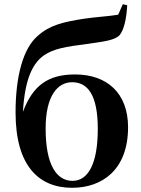

<svg xmlns="http://www.w3.org/2000/svg" viewBox="-20 -877 669 913"><path d="M325 -17C250 -17 197 -91 197 -266C197 -420 253 -486 323 -486C397 -486 445 -426 445 -264C445 -98 399 -17 325 -17ZM323 16C465 16 589 -69 589 -272C589 -434 489 -523 337 -523C209 -523 136 -471 89 -345C98 -499 134 -575 189 -614C237 -646 292 -655 395 -668C468 -679 523 -684 548 -709C569 -734 581 -784 585 -852L564 -857L542 -807C494 -799 431 -796 380 -788C283 -773 216 -758 159 -706C89 -646 54 -512 54 -342C54 -85 167 16 323 16Z"/></svg>

Font: Source Han Serif CN
Style: Bold
Weight: 700
Designer: Ryoko NISHIZUKA 西塚涼子 (kana & ideographs); Frank Grießhammer (Latin, Greek & Cyrillic); Wenlong ZHANG 张文龙 (bopomofo); San
Foundry: Adobe
Version: Version 2.003;hotconv 1.1.1;makeotfexe 2.6.0